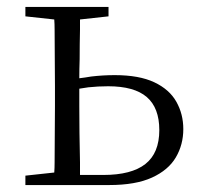

<svg xmlns="http://www.w3.org/2000/svg" viewBox="-20 -532 568 552"><path d="M53 -485V-512H292V-485L210 -476Q210 -463 210 -447Q209 -406 209 -362Q208 -332 208 -307Q225 -309 242 -312Q276 -316 310 -316Q380 -316 423.5 -295.5Q467 -275 487 -239.5Q507 -204 507 -161Q507 -116 485.5 -79.5Q464 -43 417 -21.5Q370 0 294 0H53V-27L136 -36Q137 -49 137 -65Q137 -106 137.5 -149.5Q138 -193 138 -227V-285Q138 -319 137.5 -362.5Q137 -406 137 -447Q137 -463 136 -476ZM208 -277V-227Q208 -193 208.5 -149.5Q209 -106 210 -65Q210 -45 210 -29H277Q358 -29 398 -60.5Q438 -92 438 -158Q438 -222 402 -253Q366 -284 291 -284Q262 -284 234 -281Q221 -279 208 -277Z"/></svg>

Font: Early Summer Mincho Light
Style: Regular
Weight: 300
Designer: GuiWonder
Version: Version 1.002